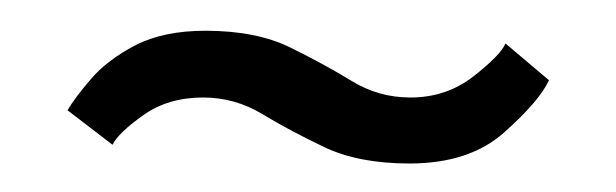

<svg xmlns="http://www.w3.org/2000/svg" viewBox="-20 -742 411 128"><path d="M253 -633Q219 -633 196 -644Q173 -655 154.8 -666Q136.5 -677 115.5 -677Q92 -677 75.5 -665.2Q59 -653.5 55 -645.5L25 -668.5Q30 -677 40.8 -689.5Q51.5 -702 70.2 -711.8Q89 -721.5 117 -721.5Q151 -721.5 173.8 -710.2Q196.5 -699 214.5 -688Q232.5 -677 253.5 -677Q277.5 -677 295.5 -691Q313.5 -705 317 -713L346 -688.5Q339.5 -674.5 316.2 -653.8Q293 -633 253 -633Z"/></svg>

Font: Imbue 10pt ExtraBold
Style: Regular
Weight: 800
Designer: Tyler Finck
Foundry: Etcetera Type Company
Version: Version 1.102; ttfautohint (v1.8.3)